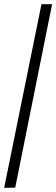

<svg xmlns="http://www.w3.org/2000/svg" viewBox="-20 -780 270 921"><path d="M0 121 179 -760H230L53 120Z"/></svg>

Font: Noto Serif Hebrew ExtraCondensed Medium
Style: Regular
Weight: 500
Width: 2
Designer: Monotype Design Team
Foundry: Monotype Imaging Inc.
Version: Version 2.004; ttfautohint (v1.8.4.7-5d5b)